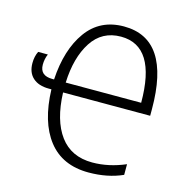

<svg xmlns="http://www.w3.org/2000/svg" viewBox="-108 -827 912 939"><g transform="rotate(15 348.5 -357.5)"><path d="M642 -369V-336H201Q206 -196 263 -119Q320 -42 427 -42Q510 -42 594 -78V-24Q518 10 422 10Q289 10 218 -81Q147 -172 142 -336H128Q77 -336 48 -362Q19 -388 19 -436Q19 -470 32 -496H81Q70 -470 70 -442Q70 -386 133 -386H142Q151 -539 218 -632Q285 -725 406 -725Q642 -725 642 -369ZM201 -386H583Q583 -673 405 -673Q309 -673 257.5 -593.5Q206 -514 201 -386Z"/></g></svg>

Font: Noto Sans UI NarrowLight
Style: Regular
Weight: 300
Width: 4
Designer: Monotype Design Team
Foundry: Monotype Imaging Inc.
Version: Version 1.001